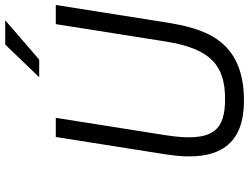

<svg xmlns="http://www.w3.org/2000/svg" viewBox="-132 -838 975 752"><g transform="rotate(-90 356.0 -462.5)"><path d="M429 -797H498L652 -930H557ZM127 -302C92 -81 174 5 338 5C581 5 621 -159 644 -302L712 -732H637L569 -302C541 -124 474 -69 344 -69C224 -69 172 -112 202 -302L270 -732H195Z"/></g></svg>

Font: Exo
Style: Regular Italic
Weight: 400
Designer: Natanael Gama
Version: Version 1.00